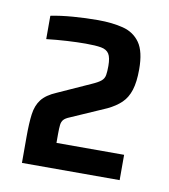

<svg xmlns="http://www.w3.org/2000/svg" viewBox="-54 -850 420 478"><g transform="rotate(10 156.0 -611.5)"><path d="M32 -420V-486Q32 -521 35 -543.5Q38 -566 49.5 -581Q61 -596 87 -607L169 -644Q185 -651 192 -657Q199 -663 200.5 -672Q202 -681 202 -695Q202 -716 196 -725.5Q190 -735 176 -737.5Q162 -740 137 -740Q116 -740 90 -738.5Q64 -737 38 -734V-793Q62 -798 94 -800.5Q126 -803 157 -803Q193 -803 220.5 -796Q248 -789 263.5 -767Q279 -745 279 -700Q279 -668 272.5 -647.5Q266 -627 252.5 -614Q239 -601 218 -591L129 -552Q119 -548 114.5 -543Q110 -538 109 -529.5Q108 -521 108 -506V-484H279V-420Z"/></g></svg>

Font: Saira SemiCondensed SemiBold
Style: Regular
Weight: 600
Width: 4
Designer: Hector Gatti with collaboration of the Omnibus-Type team
Foundry: Omnibus-Type
Version: Version 1.101